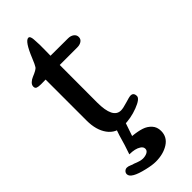

<svg xmlns="http://www.w3.org/2000/svg" viewBox="-271 -634 904 904"><g transform="rotate(-45 180.5 -182.5)"><path d="M156.2 137.2Q135.3 123.5 97.2 123.5Q112.8 79.6 127.4 26.9L136.2 1L190.9 2.9V3.4L167.5 71.8L168 73.2V71.8Q202.6 75.2 226.1 82.8Q249.5 90.3 265.4 107.7Q281.2 125 281.2 151.4Q281.2 191.9 246.3 214.1Q211.4 236.3 161.1 236.3Q138.2 236.3 103.5 228Q22.5 209.5 22.5 181.2Q22.5 171.9 29.3 165.5Q36.1 159.2 44.9 159.2Q53.7 159.2 65.4 164.6Q77.1 169.9 81.1 169.9Q111.8 183.1 128.2 183.1Q144.5 183.1 157 176.8Q169.4 170.4 169.4 158Q169.4 145.5 156.2 137.2ZM67.4 -404.3 37.6 -403.8Q19.5 -403.8 11.2 -407.2Q2.9 -410.6 2.9 -421.6Q2.9 -432.6 12.5 -441.7Q22 -450.7 34.2 -455.6Q67.9 -469.2 74.5 -478.8Q81.1 -488.3 94.2 -520.5Q127 -601.1 148.9 -601.1Q160.2 -601.1 161.9 -576.9Q163.6 -552.7 163.8 -540Q164.1 -527.3 163.6 -502.2Q163.1 -477.1 163.1 -467.3L279.3 -466.8Q296.4 -466.8 308.1 -458.3Q319.8 -449.7 319.8 -435.5Q319.8 -421.4 308.3 -413.6Q296.9 -405.8 279.8 -405.8H163.1L162.6 -156.2Q162.6 -50.3 215.8 -50.3Q230.5 -50.3 259.3 -59.3Q288.1 -68.4 296.9 -68.4Q316.9 -68.4 316.9 -45.4Q316.9 -27.3 269.8 -9.3Q222.7 8.8 173.1 8.8Q123.5 8.8 95.5 -29.8Q67.4 -68.4 67.4 -131.3Z"/></g></svg>

Font: Corben
Style: Regular
Weight: 400
Designer: vernon adams
Foundry: vernon adams
Version: Version 1.101